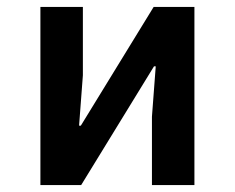

<svg xmlns="http://www.w3.org/2000/svg" viewBox="-20 -536 680 556"><path d="M97 -516H220V-318L209 -172H214L425 -516H543V0H420V-198L431 -344H426L215 0H97Z"/></svg>

Font: Writer SemiBold
Style: Regular
Weight: 600
Monospace: yes
Designer: Mike Abbink, Paul van der Laan, Pieter van Rosmalen
Foundry: Bold Monday
Version: Version 2.001 2020